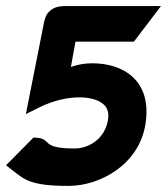

<svg xmlns="http://www.w3.org/2000/svg" viewBox="-21 -600 549 631"><path d="M-1 -57 19 -41C59 -11 76 11 204 11C308 11 436 -59 457 -192C480 -336 383 -392 283 -392C257 -392 235 -388 212 -380L227 -463H419L508 -580H193C177 -580 158 -578 143 -564C130 -553 127 -540 124 -528L64 -225L106 -246C205 -296 311 -288 331 -241C335 -232 336 -222 334 -207C324 -142 269 -112 224 -112C112 -112 150 -142 103 -147L89 -148Z"/></svg>

Font: Charger Pro
Style: UltraNarObl
Weight: 900
Designer: Jasper
Foundry: Cannot Into Space Fonts
Version: Version 1.09